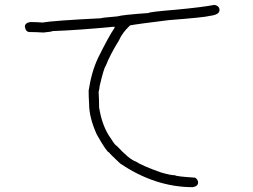

<svg xmlns="http://www.w3.org/2000/svg" viewBox="-20 -612 1040 788"><path d="M859.4 -591.8Q880.9 -588.4 880.9 -570.3Q880.9 -551.8 841.8 -546.9Q822.3 -541 671.9 -529.3Q544.4 -513.7 513.7 -507.8Q481 -476.6 468.8 -447.3Q430.7 -385.7 414.1 -341.8Q406.7 -334.5 388.7 -257.8Q388.7 -250 384.8 -234.4Q386.7 -199.7 386.7 -175.8V-171.9Q398.9 -92.8 435.5 -43Q453.6 -13.7 459 -13.7Q510.3 42 537.1 50.8Q563.5 68.4 640.6 95.7Q679.7 107.4 699.2 107.4Q699.2 111.8 781.2 117.2Q793 126 793 136.7Q793 152.3 771.5 156.2Q616.7 156.2 472.7 58.6Q427.7 16.1 427.7 13.7Q418.9 13.7 377 -60.5Q345.7 -129.9 345.7 -185.5Q343.8 -215.3 343.8 -240.2Q355.5 -317.4 382.8 -375Q426.8 -463.9 449.2 -496.1Q449.2 -498 451.2 -502H443.4Q302.7 -488.3 195.3 -484.4Q194.3 -481.9 158.2 -478.5Q126.5 -480.5 101.6 -480.5Q85.9 -480.5 82 -502Q82 -517.6 103.5 -521.5H107.4Q130.4 -521.5 154.3 -519.5Q198.2 -527.3 394.5 -537.1Q394.5 -539.1 462.9 -544.9Q480 -550.8 589.8 -558.6Q589.8 -563 703.1 -572.3Q807.1 -582 859.4 -591.8Z"/></svg>

Font: CEF Fonts CJK
Style: Regular
Weight: 400
Designer: PartyBoss (派对大魔王)
Version: Release 2.25